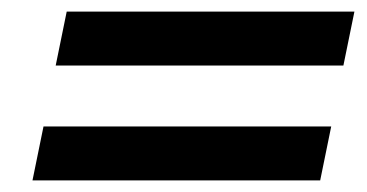

<svg xmlns="http://www.w3.org/2000/svg" viewBox="-20 -442 632 331"><path d="M95 -422H591L572 -329H76ZM55 -224H551L532 -131H36Z"/></svg>

Font: Taviraj ExtraBold
Style: Italic
Weight: 800
Italic angle: -12°
Designer: Katatrad Team
Foundry: CadsonDemak
Version: Version 1.001